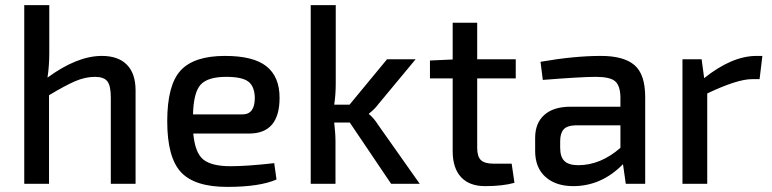

<svg xmlns="http://www.w3.org/2000/svg" viewBox="-20 -720 3022 752"><path d="M173 -700V-511Q173 -462 166 -416Q282 -501 379 -501Q443 -501 477 -466.5Q511 -432 511 -366V0H414V-338Q414 -384 400.5 -401.5Q387 -419 352 -419Q314 -419 274.5 -402Q235 -385 172 -347V0H75V-700Z M956 -197H737Q744 -121 776.5 -95Q809 -69 883 -69Q948 -69 1054 -81L1063 -17Q997 12 870 12Q742 12 688.5 -46Q635 -104 635 -245Q635 -387 687.5 -444Q740 -501 861 -501Q973 -501 1024 -460Q1075 -419 1075 -337Q1075 -197 956 -197ZM736 -272H930Q978 -272 978 -337Q977 -382 952.5 -400.5Q928 -419 866 -419Q794 -419 766 -388.5Q738 -358 736 -272Z M1350 -240H1289Q1294 -197 1294 -164V0H1197V-700H1295V-393Q1295 -350 1289 -310H1349L1496 -488H1608L1461 -311Q1448 -293 1425 -275V-273Q1444 -258 1461 -231L1624 0H1512Z M1984 -79 1995 -4Q1949 9 1880 9Q1818 9 1785.5 -26.5Q1753 -62 1753 -128V-413H1664V-483L1753 -487V-631H1849V-488H2000V-413H1849V-141Q1849 -107 1863.5 -93Q1878 -79 1913 -79Z M2106 -407 2097 -478Q2229 -501 2334 -501Q2423 -501 2465 -465Q2507 -429 2507 -340V0H2431L2420 -77Q2336 9 2225 9Q2157 9 2116.5 -27Q2076 -63 2076 -129V-180Q2076 -238 2112 -270Q2148 -302 2214 -302H2410V-340Q2409 -385 2389 -402Q2369 -419 2313 -419Q2258 -419 2106 -407ZM2174 -167V-141Q2174 -105 2191 -89Q2208 -73 2245 -73Q2332 -73 2410 -141V-229H2232Q2200 -228 2187 -212.5Q2174 -197 2174 -167Z M2966 -501 2955 -410H2925Q2868 -410 2750 -354V0H2653V-488H2728L2738 -414Q2847 -501 2943 -501Z"/></svg>

Font: Exo 2.0 Medium
Style: Regular
Weight: 500
Designer: Natanael Gama
Version: Version 1.001;PS 001.001;hotconv 1.0.70;makeotf.lib2.5.58329